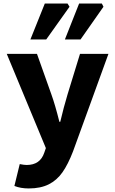

<svg xmlns="http://www.w3.org/2000/svg" viewBox="-20 -848 649 1080"><path d="M61 198 91 75Q116 80 130 80Q206 80 229 11L238 -15L18 -545H188L269 -317Q290 -259 314 -163H319Q338 -244 360 -317L430 -545H590L391 3Q363 76 331.5 121Q300 166 254 189Q208 212 142 212Q96 212 61 198ZM425 -828H553L562 -810L433 -626H345ZM232 -828H360L371 -810L240 -626H151Z"/></svg>

Font: Nebula Sans Bold
Style: Regular
Weight: 700
Designer: Paul D. Hunt for Adobe (as Source Sans)
Foundry: Nebula Entertainment & Broadcasting LLC
Version: Version 1.010